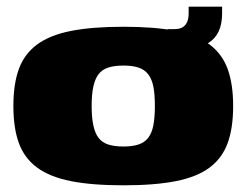

<svg xmlns="http://www.w3.org/2000/svg" viewBox="-20 -547 737 574"><path d="M349 7Q255 7 192 -5.5Q129 -18 91 -46Q53 -74 36.5 -119Q20 -164 20 -230Q20 -296 36.5 -341Q53 -386 91 -414Q129 -442 192 -454.5Q255 -467 349 -467Q443 -467 506 -454.5Q569 -442 606.5 -414Q644 -386 660.5 -341Q677 -296 677 -230Q677 -164 660.5 -119Q644 -74 606.5 -46Q569 -18 506 -5.5Q443 7 349 7ZM349 -109Q376 -109 394 -115Q412 -121 423 -135Q434 -149 438.5 -172.5Q443 -196 443 -230Q443 -265 438.5 -288Q434 -311 423 -325Q412 -339 394 -345Q376 -351 349 -351Q322 -351 303.5 -345Q285 -339 274.5 -325Q264 -311 259 -288Q254 -265 254 -230Q254 -196 259 -172.5Q264 -149 274.5 -135Q285 -121 303.5 -115Q322 -109 349 -109ZM481 -394V-460H502Q517 -460 526 -465.5Q535 -471 539.5 -481.5Q544 -492 544 -507V-527H644V-507Q644 -444 603.5 -419Q563 -394 481 -394Z"/></svg>

Font: Genos Thin Black
Style: Regular
Weight: 900
Version: Version 1.010